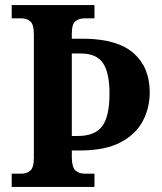

<svg xmlns="http://www.w3.org/2000/svg" viewBox="-20 -734 636 754"><path d="M26 0V-52H65Q84 -52 98.5 -63.5Q113 -75 113 -115V-598Q113 -639 98.5 -650.5Q84 -662 65 -662H26V-714H351V-662H312Q291 -662 276.5 -651Q262 -640 262 -601V-582H313Q443 -580 505.5 -524.5Q568 -469 568 -371Q568 -311 541 -259Q514 -207 453.5 -175Q393 -143 292 -143H262V-113Q263 -75 277.5 -63.5Q292 -52 312 -52H351V0ZM286 -200Q352 -200 381 -238Q410 -276 410 -367Q410 -448 384.5 -486Q359 -524 297 -524H262V-200Z"/></svg>

Font: Noto Serif Thai SemiCondensed
Style: Bold
Weight: 700
Width: 4
Designer: Monotype Design Team
Foundry: Monotype Imaging Inc.
Version: Version 2.002; ttfautohint (v1.8.4.7-5d5b)